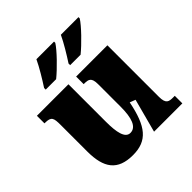

<svg xmlns="http://www.w3.org/2000/svg" viewBox="-201 -925 1094 1094"><g transform="rotate(-45 345.5 -378.0)"><path d="M169 -606H253C298 -642 375 -721 396 -756V-766H254C233 -721 197 -662 169 -619ZM366 -606H450C495 -642 572 -721 593 -756V-766H451C430 -721 394 -662 366 -619ZM257 10C372 10 424 -54 456 -216L490 -203L436 0H664V-61H652C617 -61 596 -64 596 -121V-536H344V-475H348C382 -475 402 -471 402 -417V-235C402 -145 383 -90 336 -90C294 -90 282 -149 282 -234V-536H28V-475H32C83 -475 87 -459 87 -402V-189C87 -56 134 10 257 10Z"/></g></svg>

Font: UArctic Serif Black
Style: Regular
Weight: 900
Designer: Customization by Puisto advertising & original work Monotype Design Team
Foundry: Monotype Imaging Inc.
Version: Version 2.004